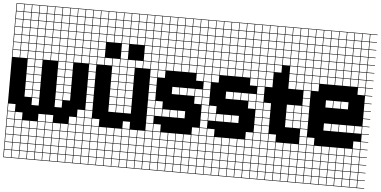

<svg xmlns="http://www.w3.org/2000/svg" viewBox="-64 -936 2645 1334"><g transform="rotate(5 1259.0 -269.5)"><path d="M485.7 -803.6V-753.6H535.7V-803.6ZM217.9 -700H267.9V-750H217.9ZM57.1 -700H107.1V-750H57.1ZM432.1 -700H482.1V-750H432.1ZM110.7 -700H160.7V-750H110.7ZM378.6 -700H428.6V-750H378.6ZM485.7 -700H535.7V-750H485.7ZM3.6 -700H53.6V-750H3.6ZM325 -700H375V-750H325ZM164.3 -700H214.3V-750H164.3ZM271.4 -700H321.4V-750H271.4ZM57.1 -646.4H107.1V-696.4H57.1ZM485.7 -646.4H535.7V-696.4H485.7ZM110.7 -646.4H160.7V-696.4H110.7ZM378.6 -646.4H428.6V-696.4H378.6ZM164.3 -646.4H214.3V-696.4H164.3ZM325 -646.4H375V-696.4H325ZM3.6 -646.4H53.6V-696.4H3.6ZM271.4 -646.4H321.4V-696.4H271.4ZM217.9 -646.4H267.9V-696.4H217.9ZM432.1 -646.4H482.1V-696.4H432.1ZM325 -592.9H375V-642.9H325ZM271.4 -592.9H321.4V-642.9H271.4ZM217.9 -592.9H267.9V-642.9H217.9ZM3.6 -592.9H53.6V-642.9H3.6ZM378.6 -592.9H428.6V-642.9H378.6ZM164.3 -592.9H214.3V-642.9H164.3ZM432.1 -592.9H482.1V-642.9H432.1ZM110.7 -592.9H160.7V-642.9H110.7ZM485.7 -592.9H535.7V-642.9H485.7ZM57.1 -592.9H107.1V-642.9H57.1ZM217.9 -539.3H267.9V-589.3H217.9ZM325 -539.3H375V-589.3H325ZM3.6 -539.3H53.6V-589.3H3.6ZM271.4 -539.3H321.4V-589.3H271.4ZM378.6 -539.3H428.6V-589.3H378.6ZM164.3 -539.3H214.3V-589.3H164.3ZM432.1 -539.3H482.1V-589.3H432.1ZM110.7 -539.3H160.7V-589.3H110.7ZM485.7 -539.3H535.7V-589.3H485.7ZM57.1 -539.3H107.1V-589.3H57.1ZM271.4 -485.7H321.4V-535.7H271.4ZM3.6 -485.7H53.6V-535.7H3.6ZM57.1 -485.7H107.1V-535.7H57.1ZM432.1 -485.7H482.1V-535.7H432.1ZM485.7 -485.7H535.7V-535.7H485.7ZM217.9 -485.7H267.9V-535.7H217.9ZM325 -485.7H375V-535.7H325ZM164.3 -485.7H214.3V-535.7H164.3ZM378.6 -485.7H428.6V-535.7H378.6ZM110.7 -485.7H160.7V-535.7H110.7ZM57.1 -432.1H107.1V-482.1H57.1ZM432.1 -432.1H482.1V-482.1H432.1ZM271.4 -432.1H321.4V-482.1H271.4ZM485.7 -432.1H535.7V-482.1H485.7ZM3.6 -432.1H53.6V-482.1H3.6ZM217.9 -432.1H267.9V-482.1H217.9ZM325 -432.1H375V-482.1H325ZM164.3 -432.1H214.3V-482.1H164.3ZM378.6 -432.1H428.6V-482.1H378.6ZM110.7 -432.1H160.7V-482.1H110.7ZM325 -378.6H375V-428.6H325ZM164.3 -378.6H214.3V-428.6H164.3ZM378.6 -378.6H428.6V-428.6H378.6ZM110.7 -378.6H160.7V-428.6H110.7ZM110.7 -325H160.7V-375H110.7ZM164.3 -325H214.3V-375H164.3ZM378.6 -325H428.6V-375H378.6ZM325 -325H375V-375H325ZM325 -271.4H375V-321.4H325ZM110.7 -271.4H160.7V-321.4H110.7ZM378.6 -271.4H428.6V-321.4H378.6ZM164.3 -271.4H214.3V-321.4H164.3ZM378.6 -217.9H428.6V-267.9H378.6ZM164.3 -217.9H214.3V-267.9H164.3ZM325 -217.9H375V-267.9H325ZM110.7 -217.9H160.7V-267.9H110.7ZM325 -164.3H375V-214.3H325ZM164.3 -164.3H214.3V-214.3H164.3ZM110.7 -164.3H160.7V-214.3H110.7ZM378.6 -164.3H428.6V-214.3H378.6ZM164.3 -110.7H214.3V-160.7H164.3ZM325 -110.7H375V-160.7H325ZM3.6 -57.1H53.6V-107.1H3.6ZM485.7 -57.1H535.7V-107.1H485.7ZM485.7 -3.6H535.7V-53.6H485.7ZM3.6 -3.6H53.6V-53.6H3.6ZM57.1 -3.6H107.1V-53.6H57.1ZM271.4 -3.6H321.4V-53.6H271.4ZM217.9 -3.6H267.9V-53.6H217.9ZM432.1 -3.6H482.1V-53.6H432.1ZM378.6 50H428.6V0H378.6ZM325 50H375V0H325ZM3.6 50H53.6V0H3.6ZM271.4 50H321.4V0H271.4ZM485.7 50H535.7V0H485.7ZM110.7 50H160.7V0H110.7ZM57.1 50H107.1V0H57.1ZM217.9 50H267.9V0H217.9ZM164.3 50H214.3V0H164.3ZM432.1 50H482.1V0H432.1ZM378.6 103.6H428.6V53.6H378.6ZM3.6 103.6H53.6V53.6H3.6ZM110.7 103.6H160.7V53.6H110.7ZM271.4 103.6H321.4V53.6H271.4ZM485.7 103.6H535.7V53.6H485.7ZM164.3 103.6H214.3V53.6H164.3ZM217.9 103.6H267.9V53.6H217.9ZM432.1 103.6H482.1V53.6H432.1ZM325 103.6H375V53.6H325ZM57.1 103.6H107.1V53.6H57.1ZM325 210.7H375V160.7H325ZM57.1 210.7H107.1V160.7H57.1ZM217.9 210.7H267.9V160.7H217.9ZM164.3 210.7H214.3V160.7H164.3ZM432.1 210.7H482.1V160.7H432.1ZM485.7 210.7H535.7V160.7H485.7ZM110.7 210.7H160.7V160.7H110.7ZM3.6 210.7H53.6V160.7H3.6ZM378.6 210.7H428.6V160.7H378.6ZM271.4 210.7H321.4V160.7H271.4ZM325 264.3H375V214.3H325ZM57.1 264.3H107.1V214.3H57.1ZM217.9 264.3H267.9V214.3H217.9ZM164.3 264.3H214.3V214.3H164.3ZM485.7 264.3H535.7V214.3H485.7ZM432.1 264.3H482.1V214.3H432.1ZM3.6 264.3H53.6V214.3H3.6ZM110.7 264.3H160.7V214.3H110.7ZM378.6 264.3H428.6V214.3H378.6ZM271.4 264.3H321.4V214.3H271.4ZM432.1 -803.6V-753.6H482.1V-803.6ZM378.6 -803.6V-753.6H428.6V-803.6ZM325 -803.6V-753.6H375V-803.6ZM271.4 -803.6V-753.6H321.4V-803.6ZM217.9 -803.6V-753.6H267.9V-803.6ZM164.3 -803.6V-753.6H214.3V-803.6ZM110.7 -803.6V-753.6H160.7V-803.6ZM57.1 -803.6V-753.6H107.1V-803.6ZM3.6 -803.6V-753.6H53.6V-803.6ZM0 107.1V-807.1H589.3V-803.6H539.3V-753.6H589.3V-750H539.3V-700H589.3V-696.4H539.3V-646.4H589.3V-642.9H539.3V-592.9H589.3V-589.3H539.3V-539.3H589.3V-535.7H539.3V-485.7H589.3V-482.1H539.3V-432.1H589.3V-428.6H539.3V-378.6H589.3V-375H539.3V-325H589.3V-321.4H539.3V-271.4H589.3V-267.9H539.3V-217.9H589.3V-214.3H539.3V-164.3H589.3V-160.7H539.3V-110.7H589.3V-107.1H539.3V-57.1H589.3V-53.6H539.3V-3.6H589.3V0H539.3V50H589.3V53.6H539.3V103.6H589.3V107.1H539.3V157.1H589.3V160.7H539.3V210.7H589.3V214.3H539.3V264.3H589.3V267.9H0V107.1H3.6V157.1H53.6V107.1H57.1V157.1H107.1V107.1H110.7V157.1H160.7V107.1H164.3V157.1H214.3V107.1H217.9V157.1H267.9V107.1ZM321.4 157.1V107.1H271.4V157.1ZM375 157.1V107.1H325V157.1ZM428.6 157.1V107.1H378.6V157.1ZM482.1 157.1V107.1H432.1V157.1ZM535.7 157.1V107.1H485.7V157.1Z M914.3 -803.6V-753.6H964.3V-803.6ZM860.7 -700H910.7V-750H860.7ZM914.3 -700H964.3V-750H914.3ZM807.1 -700H857.1V-750H807.1ZM753.6 -700H803.6V-750H753.6ZM700 -700H750V-750H700ZM646.4 -700H696.4V-750H646.4ZM592.9 -700H642.9V-750H592.9ZM914.3 -646.4H964.3V-696.4H914.3ZM860.7 -646.4H910.7V-696.4H860.7ZM807.1 -646.4H857.1V-696.4H807.1ZM753.6 -646.4H803.6V-696.4H753.6ZM700 -646.4H750V-696.4H700ZM592.9 -646.4H642.9V-696.4H592.9ZM646.4 -646.4H696.4V-696.4H646.4ZM914.3 -592.9H964.3V-642.9H914.3ZM860.7 -592.9H910.7V-642.9H860.7ZM807.1 -592.9H857.1V-642.9H807.1ZM592.9 -592.9H642.9V-642.9H592.9ZM753.6 -592.9H803.6V-642.9H753.6ZM646.4 -592.9H696.4V-642.9H646.4ZM700 -592.9H750V-642.9H700ZM914.3 -539.3H964.3V-589.3H914.3ZM592.9 -539.3H642.9V-589.3H592.9ZM860.7 -539.3H910.7V-589.3H860.7ZM646.4 -539.3H696.4V-589.3H646.4ZM807.1 -539.3H857.1V-589.3H807.1ZM753.6 -539.3H803.6V-589.3H753.6ZM700 -539.3H750V-589.3H700ZM753.6 -485.7H803.6V-535.7H753.6ZM807.1 -485.7H857.1V-535.7H807.1ZM700 -485.7H750V-535.7H700ZM860.7 -485.7H910.7V-535.7H860.7ZM646.4 -485.7H696.4V-535.7H646.4ZM914.3 -485.7H964.3V-535.7H914.3ZM592.9 -485.7H642.9V-535.7H592.9ZM807.1 -432.1H857.1V-482.1H807.1ZM860.7 -432.1H910.7V-482.1H860.7ZM753.6 -432.1H803.6V-482.1H753.6ZM914.3 -432.1H964.3V-482.1H914.3ZM700 -432.1H750V-482.1H700ZM646.4 -432.1H696.4V-482.1H646.4ZM592.9 -432.1H642.9V-482.1H592.9ZM807.1 -378.6H857.1V-428.6H807.1ZM753.6 -378.6H803.6V-428.6H753.6ZM700 -378.6H750V-428.6H700ZM807.1 -325H857.1V-375H807.1ZM700 -325H750V-375H700ZM753.6 -325H803.6V-375H753.6ZM700 -271.4H750V-321.4H700ZM753.6 -271.4H803.6V-321.4H753.6ZM807.1 -271.4H857.1V-321.4H807.1ZM807.1 -217.9H857.1V-267.9H807.1ZM753.6 -217.9H803.6V-267.9H753.6ZM700 -217.9H750V-267.9H700ZM753.6 -164.3H803.6V-214.3H753.6ZM700 -164.3H750V-214.3H700ZM807.1 -164.3H857.1V-214.3H807.1ZM700 -110.7H750V-160.7H700ZM753.6 -110.7H803.6V-160.7H753.6ZM807.1 -110.7H857.1V-160.7H807.1ZM807.1 -3.6H857.1V-53.6H807.1ZM592.9 -3.6H642.9V-53.6H592.9ZM860.7 50H910.7V0H860.7ZM807.1 50H857.1V0H807.1ZM592.9 50H642.9V0H592.9ZM700 50H750V0H700ZM646.4 50H696.4V0H646.4ZM914.3 50H964.3V0H914.3ZM753.6 50H803.6V0H753.6ZM860.7 103.6H910.7V53.6H860.7ZM700 103.6H750V53.6H700ZM592.9 103.6H642.9V53.6H592.9ZM646.4 103.6H696.4V53.6H646.4ZM807.1 103.6H857.1V53.6H807.1ZM914.3 103.6H964.3V53.6H914.3ZM753.6 103.6H803.6V53.6H753.6ZM646.4 157.1H696.4V107.1H646.4ZM700 157.1H750V107.1H700ZM592.9 157.1H642.9V107.1H592.9ZM860.7 157.1H910.7V107.1H860.7ZM807.1 157.1H857.1V107.1H807.1ZM753.6 157.1H803.6V107.1H753.6ZM914.3 157.1H964.3V107.1H914.3ZM592.9 210.7H642.9V160.7H592.9ZM860.7 210.7H910.7V160.7H860.7ZM700 210.7H750V160.7H700ZM807.1 210.7H857.1V160.7H807.1ZM753.6 210.7H803.6V160.7H753.6ZM914.3 210.7H964.3V160.7H914.3ZM646.4 210.7H696.4V160.7H646.4ZM807.1 264.3H857.1V214.3H807.1ZM860.7 264.3H910.7V214.3H860.7ZM592.9 264.3H642.9V214.3H592.9ZM753.6 264.3H803.6V214.3H753.6ZM646.4 264.3H696.4V214.3H646.4ZM700 264.3H750V214.3H700ZM914.3 264.3H964.3V214.3H914.3ZM860.7 -803.6V-753.6H910.7V-803.6ZM807.1 -803.6V-753.6H857.1V-803.6ZM753.6 -803.6V-753.6H803.6V-803.6ZM700 -803.6V-753.6H750V-803.6ZM646.4 -803.6V-753.6H696.4V-803.6ZM592.9 -803.6V-753.6H642.9V-803.6ZM1017.9 -803.6H967.9V-753.6H1017.9V-750H967.9V-700H1017.9V-696.4H967.9V-646.4H1017.9V-642.9H967.9V-592.9H1017.9V-589.3H967.9V-539.3H1017.9V-535.7H967.9V-485.7H1017.9V-482.1H967.9V-432.1H1017.9V-428.6H967.9V-378.6H1017.9V-375H967.9V-325H1017.9V-321.4H967.9V-271.4H1017.9V-267.9H967.9V-217.9H1017.9V-214.3H967.9V-164.3H1017.9V-160.7H967.9V-110.7H1017.9V-107.1H967.9V-57.1H1017.9V-53.6H967.9V-3.6H1017.9V0H967.9V50H1017.9V53.6H967.9V103.6H1017.9V107.1H967.9V157.1H1017.9V160.7H967.9V210.7H1017.9V214.3H967.9V264.3H1017.9V267.9H589.3V-807.1H1017.9ZM803.6 -592.9H857.1V-539.3H803.6ZM857.1 -592.9H910.7V-539.3H857.1ZM857.1 -539.3H910.7V-485.7H857.1ZM803.6 -539.3H857.1V-485.7H803.6ZM642.9 -539.3H696.4V-485.7H642.9ZM696.4 -539.3H750V-485.7H696.4ZM696.4 -592.9H750V-539.3H696.4ZM642.9 -592.9H696.4V-539.3H642.9Z M1289.3 -803.6V-753.6H1339.3V-803.6ZM1289.3 -700H1339.3V-750H1289.3ZM1235.7 -700H1285.7V-750H1235.7ZM1182.1 -700H1232.1V-750H1182.1ZM1128.6 -700H1178.6V-750H1128.6ZM1075 -700H1125V-750H1075ZM1021.4 -700H1071.4V-750H1021.4ZM1289.3 -646.4H1339.3V-696.4H1289.3ZM1235.7 -646.4H1285.7V-696.4H1235.7ZM1182.1 -646.4H1232.1V-696.4H1182.1ZM1021.4 -646.4H1071.4V-696.4H1021.4ZM1128.6 -646.4H1178.6V-696.4H1128.6ZM1075 -646.4H1125V-696.4H1075ZM1289.3 -592.9H1339.3V-642.9H1289.3ZM1021.4 -592.9H1071.4V-642.9H1021.4ZM1235.7 -592.9H1285.7V-642.9H1235.7ZM1075 -592.9H1125V-642.9H1075ZM1182.1 -592.9H1232.1V-642.9H1182.1ZM1128.6 -592.9H1178.6V-642.9H1128.6ZM1182.1 -539.3H1232.1V-589.3H1182.1ZM1128.6 -539.3H1178.6V-589.3H1128.6ZM1235.7 -539.3H1285.7V-589.3H1235.7ZM1075 -539.3H1125V-589.3H1075ZM1289.3 -539.3H1339.3V-589.3H1289.3ZM1021.4 -539.3H1071.4V-589.3H1021.4ZM1235.7 -485.7H1285.7V-535.7H1235.7ZM1182.1 -485.7H1232.1V-535.7H1182.1ZM1289.3 -485.7H1339.3V-535.7H1289.3ZM1128.6 -485.7H1178.6V-535.7H1128.6ZM1075 -485.7H1125V-535.7H1075ZM1021.4 -485.7H1071.4V-535.7H1021.4ZM1128.6 -432.1H1178.6V-482.1H1128.6ZM1182.1 -432.1H1232.1V-482.1H1182.1ZM1289.3 -432.1H1339.3V-482.1H1289.3ZM1235.7 -432.1H1285.7V-482.1H1235.7ZM1075 -432.1H1125V-482.1H1075ZM1021.4 -432.1H1071.4V-482.1H1021.4ZM1289.3 -378.6H1339.3V-428.6H1289.3ZM1021.4 -378.6H1071.4V-428.6H1021.4ZM1128.6 -271.4H1178.6V-321.4H1128.6ZM1289.3 -271.4H1339.3V-321.4H1289.3ZM1182.1 -271.4H1232.1V-321.4H1182.1ZM1235.7 -271.4H1285.7V-321.4H1235.7ZM1289.3 -217.9H1339.3V-267.9H1289.3ZM1021.4 -164.3H1071.4V-214.3H1021.4ZM1075 -110.7H1125V-160.7H1075ZM1128.6 -110.7H1178.6V-160.7H1128.6ZM1182.1 -110.7H1232.1V-160.7H1182.1ZM1021.4 -110.7H1071.4V-160.7H1021.4ZM1021.4 -3.6H1071.4V-53.6H1021.4ZM1289.3 -3.6H1339.3V-53.6H1289.3ZM1182.1 50H1232.1V0H1182.1ZM1128.6 50H1178.6V0H1128.6ZM1075 50H1125V0H1075ZM1235.7 50H1285.7V0H1235.7ZM1021.4 50H1071.4V0H1021.4ZM1289.3 50H1339.3V0H1289.3ZM1289.3 103.6H1339.3V53.6H1289.3ZM1021.4 103.6H1071.4V53.6H1021.4ZM1075 103.6H1125V53.6H1075ZM1128.6 103.6H1178.6V53.6H1128.6ZM1182.1 103.6H1232.1V53.6H1182.1ZM1235.7 103.6H1285.7V53.6H1235.7ZM1021.4 157.1H1071.4V107.1H1021.4ZM1075 157.1H1125V107.1H1075ZM1128.6 157.1H1178.6V107.1H1128.6ZM1235.7 157.1H1285.7V107.1H1235.7ZM1289.3 157.1H1339.3V107.1H1289.3ZM1182.1 157.1H1232.1V107.1H1182.1ZM1021.4 210.7H1071.4V160.7H1021.4ZM1075 210.7H1125V160.7H1075ZM1128.6 210.7H1178.6V160.7H1128.6ZM1182.1 210.7H1232.1V160.7H1182.1ZM1235.7 210.7H1285.7V160.7H1235.7ZM1289.3 210.7H1339.3V160.7H1289.3ZM1075 264.3H1125V214.3H1075ZM1128.6 264.3H1178.6V214.3H1128.6ZM1182.1 264.3H1232.1V214.3H1182.1ZM1021.4 264.3H1071.4V214.3H1021.4ZM1235.7 264.3H1285.7V214.3H1235.7ZM1289.3 264.3H1339.3V214.3H1289.3ZM1235.7 -803.6V-753.6H1285.7V-803.6ZM1182.1 -803.6V-753.6H1232.1V-803.6ZM1128.6 -803.6V-753.6H1178.6V-803.6ZM1075 -803.6V-753.6H1125V-803.6ZM1021.4 -803.6V-753.6H1071.4V-803.6ZM1392.9 -803.6H1342.9V-753.6H1392.9V-750H1342.9V-700H1392.9V-696.4H1342.9V-646.4H1392.9V-642.9H1342.9V-592.9H1392.9V-589.3H1342.9V-539.3H1392.9V-535.7H1342.9V-485.7H1392.9V-482.1H1342.9V-432.1H1392.9V-428.6H1342.9V-378.6H1392.9V-375H1342.9V-325H1392.9V-321.4H1342.9V-271.4H1392.9V-267.9H1342.9V-217.9H1392.9V-214.3H1342.9V-164.3H1392.9V-160.7H1342.9V-110.7H1392.9V-107.1H1342.9V-57.1H1392.9V-53.6H1342.9V-3.6H1392.9V0H1342.9V50H1392.9V53.6H1342.9V103.6H1392.9V107.1H1342.9V157.1H1392.9V160.7H1342.9V210.7H1392.9V214.3H1342.9V264.3H1392.9V267.9H1017.9V-807.1H1392.9Z M1664.3 -803.6V-753.6H1714.3V-803.6ZM1664.3 -700H1714.3V-750H1664.3ZM1610.7 -700H1660.7V-750H1610.7ZM1557.1 -700H1607.1V-750H1557.1ZM1503.6 -700H1553.6V-750H1503.6ZM1450 -700H1500V-750H1450ZM1396.4 -700H1446.4V-750H1396.4ZM1664.3 -646.4H1714.3V-696.4H1664.3ZM1610.7 -646.4H1660.7V-696.4H1610.7ZM1557.1 -646.4H1607.1V-696.4H1557.1ZM1396.4 -646.4H1446.4V-696.4H1396.4ZM1503.6 -646.4H1553.6V-696.4H1503.6ZM1450 -646.4H1500V-696.4H1450ZM1664.3 -592.9H1714.3V-642.9H1664.3ZM1396.4 -592.9H1446.4V-642.9H1396.4ZM1610.7 -592.9H1660.7V-642.9H1610.7ZM1450 -592.9H1500V-642.9H1450ZM1557.1 -592.9H1607.1V-642.9H1557.1ZM1503.6 -592.9H1553.6V-642.9H1503.6ZM1557.1 -539.3H1607.1V-589.3H1557.1ZM1503.6 -539.3H1553.6V-589.3H1503.6ZM1610.7 -539.3H1660.7V-589.3H1610.7ZM1450 -539.3H1500V-589.3H1450ZM1664.3 -539.3H1714.3V-589.3H1664.3ZM1396.4 -539.3H1446.4V-589.3H1396.4ZM1610.7 -485.7H1660.7V-535.7H1610.7ZM1557.1 -485.7H1607.1V-535.7H1557.1ZM1664.3 -485.7H1714.3V-535.7H1664.3ZM1503.6 -485.7H1553.6V-535.7H1503.6ZM1450 -485.7H1500V-535.7H1450ZM1396.4 -485.7H1446.4V-535.7H1396.4ZM1503.6 -432.1H1553.6V-482.1H1503.6ZM1557.1 -432.1H1607.1V-482.1H1557.1ZM1664.3 -432.1H1714.3V-482.1H1664.3ZM1610.7 -432.1H1660.7V-482.1H1610.7ZM1450 -432.1H1500V-482.1H1450ZM1396.4 -432.1H1446.4V-482.1H1396.4ZM1664.3 -378.6H1714.3V-428.6H1664.3ZM1396.4 -378.6H1446.4V-428.6H1396.4ZM1503.6 -271.4H1553.6V-321.4H1503.6ZM1664.3 -271.4H1714.3V-321.4H1664.3ZM1557.1 -271.4H1607.1V-321.4H1557.1ZM1610.7 -271.4H1660.7V-321.4H1610.7ZM1664.3 -217.9H1714.3V-267.9H1664.3ZM1396.4 -164.3H1446.4V-214.3H1396.4ZM1450 -110.7H1500V-160.7H1450ZM1503.6 -110.7H1553.6V-160.7H1503.6ZM1557.1 -110.7H1607.1V-160.7H1557.1ZM1396.4 -110.7H1446.4V-160.7H1396.4ZM1396.4 -3.6H1446.4V-53.6H1396.4ZM1664.3 -3.6H1714.3V-53.6H1664.3ZM1557.1 50H1607.1V0H1557.1ZM1503.6 50H1553.6V0H1503.6ZM1450 50H1500V0H1450ZM1610.7 50H1660.7V0H1610.7ZM1396.4 50H1446.4V0H1396.4ZM1664.3 50H1714.3V0H1664.3ZM1664.3 103.6H1714.3V53.6H1664.3ZM1396.4 103.6H1446.4V53.6H1396.4ZM1450 103.6H1500V53.6H1450ZM1503.6 103.6H1553.6V53.6H1503.6ZM1557.1 103.6H1607.1V53.6H1557.1ZM1610.7 103.6H1660.7V53.6H1610.7ZM1396.4 157.1H1446.4V107.1H1396.4ZM1450 157.1H1500V107.1H1450ZM1503.6 157.1H1553.6V107.1H1503.6ZM1610.7 157.1H1660.7V107.1H1610.7ZM1664.3 157.1H1714.3V107.1H1664.3ZM1557.1 157.1H1607.1V107.1H1557.1ZM1396.4 210.7H1446.4V160.7H1396.4ZM1450 210.7H1500V160.7H1450ZM1503.6 210.7H1553.6V160.7H1503.6ZM1557.1 210.7H1607.1V160.7H1557.1ZM1610.7 210.7H1660.7V160.7H1610.7ZM1664.3 210.7H1714.3V160.7H1664.3ZM1450 264.3H1500V214.3H1450ZM1503.6 264.3H1553.6V214.3H1503.6ZM1557.1 264.3H1607.1V214.3H1557.1ZM1396.4 264.3H1446.4V214.3H1396.4ZM1610.7 264.3H1660.7V214.3H1610.7ZM1664.3 264.3H1714.3V214.3H1664.3ZM1610.7 -803.6V-753.6H1660.7V-803.6ZM1557.1 -803.6V-753.6H1607.1V-803.6ZM1503.6 -803.6V-753.6H1553.6V-803.6ZM1450 -803.6V-753.6H1500V-803.6ZM1396.4 -803.6V-753.6H1446.4V-803.6ZM1767.9 -803.6H1717.9V-753.6H1767.9V-750H1717.9V-700H1767.9V-696.4H1717.9V-646.4H1767.9V-642.9H1717.9V-592.9H1767.9V-589.3H1717.9V-539.3H1767.9V-535.7H1717.9V-485.7H1767.9V-482.1H1717.9V-432.1H1767.9V-428.6H1717.9V-378.6H1767.9V-375H1717.9V-325H1767.9V-321.4H1717.9V-271.4H1767.9V-267.9H1717.9V-217.9H1767.9V-214.3H1717.9V-164.3H1767.9V-160.7H1717.9V-110.7H1767.9V-107.1H1717.9V-57.1H1767.9V-53.6H1717.9V-3.6H1767.9V0H1717.9V50H1767.9V53.6H1717.9V103.6H1767.9V107.1H1717.9V157.1H1767.9V160.7H1717.9V210.7H1767.9V214.3H1717.9V264.3H1767.9V267.9H1392.9V-807.1H1767.9Z M1985.7 -803.6V-753.6H2035.7V-803.6ZM1985.7 -700H2035.7V-750H1985.7ZM1932.1 -700H1982.1V-750H1932.1ZM1878.6 -700H1928.6V-750H1878.6ZM1825 -700H1875V-750H1825ZM1771.4 -700H1821.4V-750H1771.4ZM1985.7 -646.4H2035.7V-696.4H1985.7ZM1932.1 -646.4H1982.1V-696.4H1932.1ZM1878.6 -646.4H1928.6V-696.4H1878.6ZM1825 -646.4H1875V-696.4H1825ZM1771.4 -646.4H1821.4V-696.4H1771.4ZM1985.7 -592.9H2035.7V-642.9H1985.7ZM1932.1 -592.9H1982.1V-642.9H1932.1ZM1878.6 -592.9H1928.6V-642.9H1878.6ZM1825 -592.9H1875V-642.9H1825ZM1771.4 -592.9H1821.4V-642.9H1771.4ZM1985.7 -539.3H2035.7V-589.3H1985.7ZM1932.1 -539.3H1982.1V-589.3H1932.1ZM1878.6 -539.3H1928.6V-589.3H1878.6ZM1825 -539.3H1875V-589.3H1825ZM1771.4 -539.3H1821.4V-589.3H1771.4ZM1932.1 -485.7H1982.1V-535.7H1932.1ZM1985.7 -485.7H2035.7V-535.7H1985.7ZM1825 -485.7H1875V-535.7H1825ZM1771.4 -485.7H1821.4V-535.7H1771.4ZM1985.7 -432.1H2035.7V-482.1H1985.7ZM1932.1 -432.1H1982.1V-482.1H1932.1ZM1771.4 -432.1H1821.4V-482.1H1771.4ZM1985.7 -378.6H2035.7V-428.6H1985.7ZM1932.1 -378.6H1982.1V-428.6H1932.1ZM1771.4 -378.6H1821.4V-428.6H1771.4ZM1932.1 -217.9H1982.1V-267.9H1932.1ZM1985.7 -217.9H2035.7V-267.9H1985.7ZM1771.4 -217.9H1821.4V-267.9H1771.4ZM1932.1 -164.3H1982.1V-214.3H1932.1ZM1771.4 -164.3H1821.4V-214.3H1771.4ZM1985.7 -164.3H2035.7V-214.3H1985.7ZM1771.4 -110.7H1821.4V-160.7H1771.4ZM1932.1 -110.7H1982.1V-160.7H1932.1ZM1985.7 -110.7H2035.7V-160.7H1985.7ZM1771.4 -57.1H1821.4V-107.1H1771.4ZM1825 -3.6H1875V-53.6H1825ZM1771.4 -3.6H1821.4V-53.6H1771.4ZM1932.1 50H1982.1V0H1932.1ZM1825 50H1875V0H1825ZM1985.7 50H2035.7V0H1985.7ZM1771.4 50H1821.4V0H1771.4ZM1878.6 50H1928.6V0H1878.6ZM1932.1 103.6H1982.1V53.6H1932.1ZM1771.4 103.6H1821.4V53.6H1771.4ZM1878.6 103.6H1928.6V53.6H1878.6ZM1985.7 103.6H2035.7V53.6H1985.7ZM1825 103.6H1875V53.6H1825ZM1771.4 157.1H1821.4V107.1H1771.4ZM1985.7 157.1H2035.7V107.1H1985.7ZM1825 157.1H1875V107.1H1825ZM1932.1 157.1H1982.1V107.1H1932.1ZM1878.6 157.1H1928.6V107.1H1878.6ZM1771.4 210.7H1821.4V160.7H1771.4ZM1825 210.7H1875V160.7H1825ZM1985.7 210.7H2035.7V160.7H1985.7ZM1932.1 210.7H1982.1V160.7H1932.1ZM1878.6 210.7H1928.6V160.7H1878.6ZM1771.4 264.3H1821.4V214.3H1771.4ZM1825 264.3H1875V214.3H1825ZM1932.1 264.3H1982.1V214.3H1932.1ZM1985.7 264.3H2035.7V214.3H1985.7ZM1878.6 264.3H1928.6V214.3H1878.6ZM1932.1 -803.6V-753.6H1982.1V-803.6ZM1878.6 -803.6V-753.6H1928.6V-803.6ZM1825 -803.6V-753.6H1875V-803.6ZM1771.4 -803.6V-753.6H1821.4V-803.6ZM2089.3 -803.6H2039.3V-753.6H2089.3V-750H2039.3V-700H2089.3V-696.4H2039.3V-646.4H2089.3V-642.9H2039.3V-592.9H2089.3V-589.3H2039.3V-539.3H2089.3V-535.7H2039.3V-485.7H2089.3V-482.1H2039.3V-432.1H2089.3V-428.6H2039.3V-378.6H2089.3V-375H2039.3V-325H2089.3V-321.4H2039.3V-271.4H2089.3V-267.9H2039.3V-217.9H2089.3V-214.3H2039.3V-164.3H2089.3V-160.7H2039.3V-110.7H2089.3V-107.1H2039.3V-57.1H2089.3V-53.6H2039.3V-3.6H2089.3V0H2039.3V50H2089.3V53.6H2039.3V103.6H2089.3V107.1H2039.3V157.1H2089.3V160.7H2039.3V210.7H2089.3V214.3H2039.3V264.3H2089.3V267.9H1767.9V-807.1H2089.3Z M2414.3 -803.6V-753.6H2464.3V-803.6ZM2414.3 -700H2464.3V-750H2414.3ZM2360.7 -700H2410.7V-750H2360.7ZM2307.1 -700H2357.1V-750H2307.1ZM2253.6 -700H2303.6V-750H2253.6ZM2200 -700H2250V-750H2200ZM2146.4 -700H2196.4V-750H2146.4ZM2092.9 -700H2142.9V-750H2092.9ZM2414.3 -646.4H2464.3V-696.4H2414.3ZM2360.7 -646.4H2410.7V-696.4H2360.7ZM2307.1 -646.4H2357.1V-696.4H2307.1ZM2253.6 -646.4H2303.6V-696.4H2253.6ZM2200 -646.4H2250V-696.4H2200ZM2146.4 -646.4H2196.4V-696.4H2146.4ZM2092.9 -646.4H2142.9V-696.4H2092.9ZM2414.3 -592.9H2464.3V-642.9H2414.3ZM2360.7 -592.9H2410.7V-642.9H2360.7ZM2307.1 -592.9H2357.1V-642.9H2307.1ZM2253.6 -592.9H2303.6V-642.9H2253.6ZM2200 -592.9H2250V-642.9H2200ZM2146.4 -592.9H2196.4V-642.9H2146.4ZM2092.9 -592.9H2142.9V-642.9H2092.9ZM2146.4 -539.3H2196.4V-589.3H2146.4ZM2307.1 -539.3H2357.1V-589.3H2307.1ZM2253.6 -539.3H2303.6V-589.3H2253.6ZM2360.7 -539.3H2410.7V-589.3H2360.7ZM2414.3 -539.3H2464.3V-589.3H2414.3ZM2200 -539.3H2250V-589.3H2200ZM2092.9 -539.3H2142.9V-589.3H2092.9ZM2360.7 -485.7H2410.7V-535.7H2360.7ZM2307.1 -485.7H2357.1V-535.7H2307.1ZM2414.3 -485.7H2464.3V-535.7H2414.3ZM2253.6 -485.7H2303.6V-535.7H2253.6ZM2200 -485.7H2250V-535.7H2200ZM2146.4 -485.7H2196.4V-535.7H2146.4ZM2092.9 -485.7H2142.9V-535.7H2092.9ZM2414.3 -432.1H2464.3V-482.1H2414.3ZM2360.7 -432.1H2410.7V-482.1H2360.7ZM2307.1 -432.1H2357.1V-482.1H2307.1ZM2253.6 -432.1H2303.6V-482.1H2253.6ZM2200 -432.1H2250V-482.1H2200ZM2146.4 -432.1H2196.4V-482.1H2146.4ZM2092.9 -432.1H2142.9V-482.1H2092.9ZM2414.3 -378.6H2464.3V-428.6H2414.3ZM2092.9 -378.6H2142.9V-428.6H2092.9ZM2253.6 -271.4H2303.6V-321.4H2253.6ZM2307.1 -271.4H2357.1V-321.4H2307.1ZM2200 -271.4H2250V-321.4H2200ZM2200 -110.7H2250V-160.7H2200ZM2253.6 -110.7H2303.6V-160.7H2253.6ZM2307.1 -110.7H2357.1V-160.7H2307.1ZM2360.7 -110.7H2410.7V-160.7H2360.7ZM2414.3 -110.7H2464.3V-160.7H2414.3ZM2092.9 -3.6H2142.9V-53.6H2092.9ZM2414.3 -3.6H2464.3V-53.6H2414.3ZM2307.1 50H2357.1V0H2307.1ZM2092.9 50H2142.9V0H2092.9ZM2360.7 50H2410.7V0H2360.7ZM2200 50H2250V0H2200ZM2414.3 50H2464.3V0H2414.3ZM2146.4 50H2196.4V0H2146.4ZM2253.6 50H2303.6V0H2253.6ZM2146.4 103.6H2196.4V53.6H2146.4ZM2253.6 103.6H2303.6V53.6H2253.6ZM2414.3 103.6H2464.3V53.6H2414.3ZM2360.7 103.6H2410.7V53.6H2360.7ZM2092.9 103.6H2142.9V53.6H2092.9ZM2307.1 103.6H2357.1V53.6H2307.1ZM2200 103.6H2250V53.6H2200ZM2146.4 157.1H2196.4V107.1H2146.4ZM2092.9 157.1H2142.9V107.1H2092.9ZM2414.3 157.1H2464.3V107.1H2414.3ZM2253.6 157.1H2303.6V107.1H2253.6ZM2360.7 157.1H2410.7V107.1H2360.7ZM2200 157.1H2250V107.1H2200ZM2307.1 157.1H2357.1V107.1H2307.1ZM2253.6 210.7H2303.6V160.7H2253.6ZM2414.3 210.7H2464.3V160.7H2414.3ZM2146.4 210.7H2196.4V160.7H2146.4ZM2360.7 210.7H2410.7V160.7H2360.7ZM2200 210.7H2250V160.7H2200ZM2307.1 210.7H2357.1V160.7H2307.1ZM2092.9 210.7H2142.9V160.7H2092.9ZM2200 264.3H2250V214.3H2200ZM2414.3 264.3H2464.3V214.3H2414.3ZM2253.6 264.3H2303.6V214.3H2253.6ZM2146.4 264.3H2196.4V214.3H2146.4ZM2360.7 264.3H2410.7V214.3H2360.7ZM2092.9 264.3H2142.9V214.3H2092.9ZM2307.1 264.3H2357.1V214.3H2307.1ZM2360.7 -803.6V-753.6H2410.7V-803.6ZM2307.1 -803.6V-753.6H2357.1V-803.6ZM2253.6 -803.6V-753.6H2303.6V-803.6ZM2200 -803.6V-753.6H2250V-803.6ZM2146.4 -803.6V-753.6H2196.4V-803.6ZM2092.9 -803.6V-753.6H2142.9V-803.6ZM2517.9 -803.6H2467.9V-753.6H2517.9V-750H2467.9V-700H2517.9V-696.4H2467.9V-646.4H2517.9V-642.9H2467.9V-592.9H2517.9V-589.3H2467.9V-539.3H2517.9V-535.7H2467.9V-485.7H2517.9V-482.1H2467.9V-432.1H2517.9V-428.6H2467.9V-378.6H2517.9V-375H2467.9V-325H2517.9V-321.4H2467.9V-271.4H2517.9V-267.9H2467.9V-217.9H2517.9V-214.3H2467.9V-164.3H2517.9V-160.7H2467.9V-110.7H2517.9V-107.1H2467.9V-57.1H2517.9V-53.6H2467.9V-3.6H2517.9V0H2467.9V50H2517.9V53.6H2467.9V103.6H2517.9V107.1H2467.9V157.1H2517.9V160.7H2467.9V210.7H2517.9V214.3H2467.9V264.3H2517.9V267.9H2089.3V-807.1H2517.9Z"/></g></svg>

Font: Jersey 10 Charted
Style: Regular
Weight: 400
Designer: Sarah Cadigan-Fried
Version: Version 1.000; ttfautohint (v1.8.4.7-5d5b)